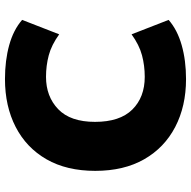

<svg xmlns="http://www.w3.org/2000/svg" viewBox="-18 -738 768 772"><g transform="rotate(-90 366.0 -352.0)"><path d="M434 12Q325 12 241.5 -31.5Q158 -75 111.5 -156.5Q65 -238 65 -353Q65 -468 111.5 -549Q158 -630 241.5 -673Q325 -716 434 -716Q509 -716 570.5 -699Q632 -682 672 -647L614 -498Q571 -529 529.5 -540Q488 -551 443 -551Q364 -551 313 -502Q262 -453 262 -354Q262 -254 311.5 -204Q361 -154 443 -154Q488 -154 529.5 -165Q571 -176 614 -207L672 -58Q632 -23 570.5 -5.5Q509 12 434 12Z"/></g></svg>

Font: Nunito Sans 6pt Black
Style: Regular
Weight: 900
Version: Version 3.101;gftools[0.9.27]